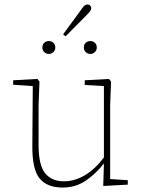

<svg xmlns="http://www.w3.org/2000/svg" viewBox="-20 -828 644 861"><path d="M261 13Q191 13 157.5 -28Q124 -69 125 -175L127 -442L39 -448V-468L148 -474L157 -462L153 -356V-178Q153 -87 182.5 -51Q212 -15 266 -15Q316 -15 362 -43Q408 -71 446 -122V-442L360 -447V-468L469 -474L478 -462L474 -356V-25L553 -20V0L443 6L446 -95Q411 -50 365.5 -18.5Q320 13 261 13ZM199 -586Q188 -586 179 -594Q170 -602 170 -615Q170 -629 179 -636.5Q188 -644 199 -644Q210 -644 219 -636.5Q228 -629 228 -615Q228 -602 219 -594Q210 -586 199 -586ZM263 -674 348 -790Q353 -798 359 -803Q365 -808 372 -808Q379 -808 384 -803.5Q389 -799 389 -791Q389 -784 383.5 -777Q378 -770 373 -765L274 -665ZM385 -586Q374 -586 365 -594Q356 -602 356 -615Q356 -629 365 -636.5Q374 -644 385 -644Q396 -644 405 -636.5Q414 -629 414 -615Q414 -602 405 -594Q396 -586 385 -586Z"/></svg>

Font: Source Serif 4 ExtraLight
Style: Regular
Weight: 200
Designer: Frank Grießhammer
Foundry: Adobe
Version: Version 4.005;hotconv 1.1.0;makeotfexe 2.6.0